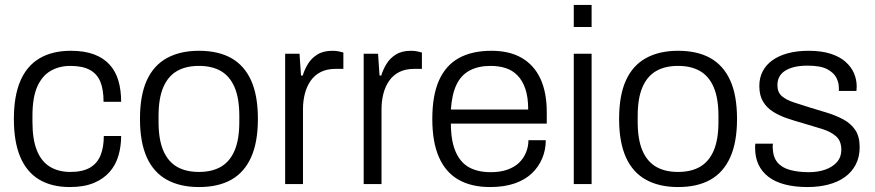

<svg xmlns="http://www.w3.org/2000/svg" viewBox="-20 -743 3530 775"><path d="M262 12Q189 12 138.5 -18Q88 -48 62 -109Q36 -170 36 -263Q36 -355 62 -416Q88 -477 139.5 -507.5Q191 -538 266 -538Q321 -538 359.5 -523.5Q398 -509 422.5 -482Q447 -455 458 -417Q469 -379 469 -332H398Q398 -383 384.5 -414.5Q371 -446 341.5 -461.5Q312 -477 264 -477Q219 -477 184.5 -457Q150 -437 130.5 -393.5Q111 -350 111 -275V-251Q111 -180 129 -135.5Q147 -91 181.5 -70Q216 -49 264 -49Q314 -49 343.5 -66.5Q373 -84 386 -116.5Q399 -149 399 -194H469Q469 -152 458 -114.5Q447 -77 422.5 -49Q398 -21 358.5 -4.5Q319 12 262 12Z M783 12Q707 12 653.5 -17.5Q600 -47 572.5 -108Q545 -169 545 -263Q545 -358 572.5 -418.5Q600 -479 653.5 -508.5Q707 -538 783 -538Q861 -538 913.5 -508.5Q966 -479 993.5 -418.5Q1021 -358 1021 -263Q1021 -169 993.5 -108Q966 -47 913.5 -17.5Q861 12 783 12ZM783 -49Q836 -49 872 -70Q908 -91 927 -135.5Q946 -180 946 -251V-275Q946 -346 927 -390.5Q908 -435 872 -456Q836 -477 783 -477Q730 -477 694 -456Q658 -435 639 -390.5Q620 -346 620 -275V-251Q620 -180 639 -135.5Q658 -91 694 -70Q730 -49 783 -49Z M1131 0V-526H1189L1195 -438H1202Q1209 -462 1223 -485Q1237 -508 1261 -523Q1285 -538 1322 -538Q1336 -538 1348 -535.5Q1360 -533 1366 -531V-465H1335Q1300 -465 1275 -452.5Q1250 -440 1234 -417Q1218 -394 1210.5 -364.5Q1203 -335 1203 -303V0Z M1448 0V-526H1506L1512 -438H1519Q1526 -462 1540 -485Q1554 -508 1578 -523Q1602 -538 1639 -538Q1653 -538 1665 -535.5Q1677 -533 1683 -531V-465H1652Q1617 -465 1592 -452.5Q1567 -440 1551 -417Q1535 -394 1527.5 -364.5Q1520 -335 1520 -303V0Z M1958 12Q1883 12 1831 -17.5Q1779 -47 1752 -108Q1725 -169 1725 -263Q1725 -358 1752 -418.5Q1779 -479 1832 -508.5Q1885 -538 1964 -538Q2037 -538 2086.5 -509Q2136 -480 2161.5 -425Q2187 -370 2187 -290V-244H1800Q1800 -175 1819 -131Q1838 -87 1873.5 -67.5Q1909 -48 1961 -48Q1999 -48 2027.5 -58Q2056 -68 2074.5 -85.5Q2093 -103 2103 -127Q2113 -151 2113 -177H2183Q2183 -138 2168.5 -103.5Q2154 -69 2126.5 -43Q2099 -17 2057 -2.5Q2015 12 1958 12ZM1800 -301H2112Q2112 -351 2100.5 -384.5Q2089 -418 2069 -438.5Q2049 -459 2021.5 -468Q1994 -477 1960 -477Q1911 -477 1876 -458.5Q1841 -440 1822.5 -401Q1804 -362 1800 -301Z M2296 -634V-723H2368V-634ZM2296 0V-526H2368V0Z M2717 12Q2641 12 2587.5 -17.5Q2534 -47 2506.5 -108Q2479 -169 2479 -263Q2479 -358 2506.5 -418.5Q2534 -479 2587.5 -508.5Q2641 -538 2717 -538Q2795 -538 2847.5 -508.5Q2900 -479 2927.5 -418.5Q2955 -358 2955 -263Q2955 -169 2927.5 -108Q2900 -47 2847.5 -17.5Q2795 12 2717 12ZM2717 -49Q2770 -49 2806 -70Q2842 -91 2861 -135.5Q2880 -180 2880 -251V-275Q2880 -346 2861 -390.5Q2842 -435 2806 -456Q2770 -477 2717 -477Q2664 -477 2628 -456Q2592 -435 2573 -390.5Q2554 -346 2554 -275V-251Q2554 -180 2573 -135.5Q2592 -91 2628 -70Q2664 -49 2717 -49Z M3240 12Q3188 12 3148 1.5Q3108 -9 3081.5 -29.5Q3055 -50 3041.5 -79Q3028 -108 3028 -146Q3028 -150 3028 -154.5Q3028 -159 3029 -163H3100Q3099 -158 3099 -154.5Q3099 -151 3099 -148Q3100 -109 3118 -87.5Q3136 -66 3169 -57Q3202 -48 3245 -48Q3282 -48 3311.5 -58.5Q3341 -69 3358.5 -89Q3376 -109 3376 -138Q3376 -175 3353.5 -194Q3331 -213 3295 -223.5Q3259 -234 3220 -246Q3188 -255 3157 -265.5Q3126 -276 3100.5 -292Q3075 -308 3060 -333Q3045 -358 3045 -396Q3045 -429 3058.5 -455Q3072 -481 3097.5 -499.5Q3123 -518 3160 -528Q3197 -538 3244 -538Q3296 -538 3333 -526Q3370 -514 3393 -493.5Q3416 -473 3427 -447.5Q3438 -422 3438 -394Q3438 -390 3437.5 -385Q3437 -380 3437 -376H3366V-389Q3366 -410 3355.5 -430Q3345 -450 3318.5 -464Q3292 -478 3240 -478Q3209 -478 3186.5 -472.5Q3164 -467 3148.5 -457Q3133 -447 3125.5 -432.5Q3118 -418 3118 -399Q3118 -370 3136.5 -354.5Q3155 -339 3185 -329.5Q3215 -320 3249 -309Q3283 -299 3318.5 -288Q3354 -277 3384 -261Q3414 -245 3432 -218.5Q3450 -192 3450 -149Q3450 -109 3434 -78.5Q3418 -48 3390 -28Q3362 -8 3323.5 2Q3285 12 3240 12Z"/></svg>

Font: Archivo SemiBold Light
Style: Regular
Weight: 300
Version: Version 2.001